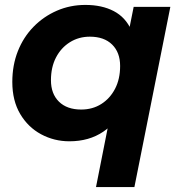

<svg xmlns="http://www.w3.org/2000/svg" viewBox="-20 -566 730 780"><path d="M262 8Q200 8 147 -20.5Q94 -49 62 -103Q30 -157 30 -233Q30 -301 52.5 -358Q75 -415 116 -457Q157 -499 211 -522.5Q265 -546 327 -546Q394 -546 442 -521Q490 -496 513.5 -443.5Q537 -391 530 -308Q525 -213 491 -141.5Q457 -70 399.5 -31Q342 8 262 8ZM310 -121Q356 -121 391.5 -143.5Q427 -166 447.5 -205.5Q468 -245 468 -298Q468 -353 435.5 -385Q403 -417 345 -417Q300 -417 264 -394.5Q228 -372 207.5 -332.5Q187 -293 187 -240Q187 -185 219.5 -153Q252 -121 310 -121ZM370 194 430 -109 472 -266 499 -418 523 -538H672L526 194Z"/></svg>

Font: MOST Montserrat
Style: Bold Italic
Weight: 700
Italic angle: -11.3°
Designer: Julieta Ulanovsky
Foundry: Julieta Ulanovsky
Version: Version 8.000;March 11, 2024;FontCreator 15.0.0.2926 64-bit